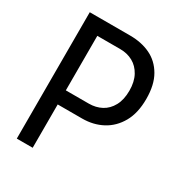

<svg xmlns="http://www.w3.org/2000/svg" viewBox="-167 -811 856 921"><g transform="rotate(30 260.5 -350.0)"><path d="M62 0V-700H285Q349 -700 398 -676.5Q447 -653 476 -603Q505 -553 505 -475Q505 -397 475.5 -345Q446 -293 396.5 -266.5Q347 -240 285 -240H150V0ZM150 -318H277Q316 -318 347 -334.5Q378 -351 396.5 -385Q415 -419 415 -469Q415 -518 396.5 -552Q378 -586 347 -603Q316 -620 277 -620H150Z"/></g></svg>

Font: Phudu
Style: Regular
Weight: 400
Version: Version 1.005;gftools[0.9.23]